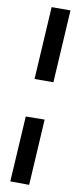

<svg xmlns="http://www.w3.org/2000/svg" viewBox="-60 -792 398 946"><g transform="rotate(5 139.5 -319.0)"><path d="M197 -392 103 -400 156 -760 250 -752ZM76 -212 170 -205 122 122 28 113Z"/></g></svg>

Font: Andada
Style: Bold Italic
Weight: 700
Italic angle: -8.29999°
Designer: Carolina Giovagnoli
Foundry: Carolina Giovagnoli
Version: Version 1.003